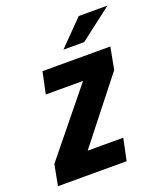

<svg xmlns="http://www.w3.org/2000/svg" viewBox="-155 -778 747 867"><g transform="rotate(-20 218.5 -345.0)"><path d="M392 -406 155 -105H326L304 0H-26L-7 -100L243 -408H64L86 -512H412ZM325 -690H463L308 -571H208Z"/></g></svg>

Font: Decalotype
Style: Bold Italic
Weight: 700
Italic angle: -12°
Designer: Alfredo Marco Pradil
Foundry: Alfredo Marco Pradil
Version: Version 1.0